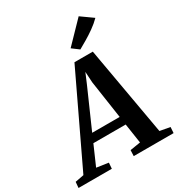

<svg xmlns="http://www.w3.org/2000/svg" viewBox="-302 -1146 1196 1291"><g transform="rotate(-30 296.5 -500.0)"><path d="M-73.5 0 -69.5 -45.5 -2 -58.5 325.5 -746H468L589 -60L667.5 -45.5L664.5 0H355L357 -45.5L437.5 -58.5L414.5 -211H163.5L97 -59L188.5 -45.5L185 0ZM191.5 -275.5H405L361.5 -569.5L356.5 -653L323.5 -575ZM403 -800.5 350 -840 504.5 -999.5 596.5 -934Q567 -904.5 532 -879.8Q497 -855 463.2 -835.2Q429.5 -815.5 403 -800.5Z"/></g></svg>

Font: Merriweather 24pt
Style: Bold Italic
Weight: 700
Italic angle: -7.8°
Designer: Eben Sorkin
Foundry: Eben Sorkin
Version: Version 2.101